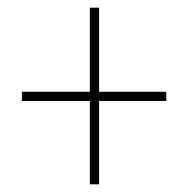

<svg xmlns="http://www.w3.org/2000/svg" viewBox="-20 -603 490 500"><path d="M238 -364V-583H214V-364H37V-340H214V-123H238V-340H413V-364Z"/></svg>

Font: Noto Sans Hebrew Condensed Thin
Style: Regular
Weight: 100
Width: 3
Designer: Monotype Design Team
Foundry: Monotype Imaging Inc.
Version: Version 2.004